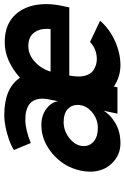

<svg xmlns="http://www.w3.org/2000/svg" viewBox="140 -718 592 913"><g transform="rotate(-90 436.5 -262.0)"><path d="M239.3 -231.4Q197.8 -200.2 197.8 -159.7Q197.8 -131.3 220.5 -112.3Q243.2 -93.3 283.7 -93.3Q324.2 -93.3 354.5 -117.2Q393.6 -147 393.6 -189.9Q393.6 -218.3 373 -237.1Q352.5 -255.9 312.5 -255.9Q272.5 -255.9 239.3 -231.4ZM323.7 -438Q276.4 -438 212.4 -412.1L179.2 -492.2Q204.6 -509.8 255.1 -523.9Q305.7 -538.1 344.7 -538.1Q473.6 -538.1 522.5 -463.4Q604.5 -536.1 691.9 -536.1Q779.3 -536.1 826.2 -481.9Q873 -427.7 873 -338.9Q873 -302.7 864.3 -262.2L857.4 -229H533.2Q528.8 -205.6 528.8 -183.1Q528.8 -160.6 536.9 -141.8Q544.9 -123 558.6 -114.3Q583 -98.1 610.8 -98.1Q659.2 -98.1 692.9 -130.4L793.9 -82.5Q753.9 -36.6 696.3 -11.2Q638.7 14.2 582.8 14.2Q526.9 14.2 481 -17.1L477.5 0H352.1L366.2 -66.4Q349.1 -35.2 308.1 -10.5Q267.1 14.2 211.2 14.2Q155.3 14.2 115.7 -26.4Q76.2 -66.9 76.2 -130.9Q76.2 -153.3 81.1 -174.8Q98.1 -254.9 160.9 -308.3Q223.6 -361.8 296.9 -361.8Q344.7 -361.8 376.2 -337.2Q407.7 -312.5 411.1 -281.7Q411.1 -282.2 413.6 -293.5Q423.3 -337.9 423.3 -356Q423.3 -438 323.7 -438ZM552.2 -317.9H753.9Q755.4 -327.6 755.4 -336.4Q755.4 -374.5 734.9 -399.2Q714.4 -423.8 673.1 -423.8Q631.8 -423.8 598.1 -392.3Q564.5 -360.8 552.2 -317.9Z"/></g></svg>

Font: Tuffy
Style: BoldItalic
Weight: 700
Italic angle: -12°
Designer: Thatcher Ulrich, Karoly Barta, Michael Everson
Version: Version 001.271